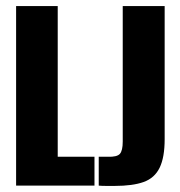

<svg xmlns="http://www.w3.org/2000/svg" viewBox="-20 -611 594 632"><path d="M33 0V-591H170V-95H291V0ZM357 1Q348 1 331 1Q314 1 305 0V-95H335Q365 -94 374.5 -104.5Q384 -115 384 -145V-591H522V-153Q522 -93 505.5 -59Q489 -25 453 -12Q417 1 357 1Z"/></svg>

Font: Alumni Sans Thin ExtraBold
Style: Regular
Weight: 800
Version: Version 1.018